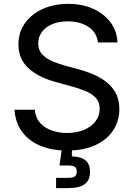

<svg xmlns="http://www.w3.org/2000/svg" viewBox="-20 -757 684 981"><path d="M322.8 12.2Q242.7 12.2 183.6 -13.4Q124.5 -39.1 91.3 -85.7Q58.1 -132.3 54.2 -196.3H157.7Q161.1 -155.8 184.3 -129.6Q207.5 -103.5 243.9 -90.6Q280.3 -77.6 322.8 -77.6Q370.1 -77.6 408 -93Q445.8 -108.4 467.5 -136.5Q489.3 -164.6 489.3 -201.2Q489.3 -234.4 470.5 -255.6Q451.7 -276.9 419.7 -290.5Q387.7 -304.2 348.6 -314.9L261.7 -338.9Q173.3 -363.3 123.8 -410.2Q74.2 -457 74.2 -530.3Q74.2 -592.3 107.9 -639.2Q141.6 -686 199.2 -711.7Q256.8 -737.3 328.6 -737.3Q401.9 -737.3 457.8 -711.4Q513.7 -685.5 545.9 -641.1Q578.1 -596.7 580.1 -540H480.5Q474.1 -591.8 431.6 -619.9Q389.2 -647.9 325.7 -647.9Q280.3 -647.9 246.3 -633.3Q212.4 -618.7 193.8 -593.3Q175.3 -567.9 175.3 -535.6Q175.3 -499.5 197.8 -477.1Q220.2 -454.6 251.7 -442.1Q283.2 -429.7 310.1 -422.4L381.8 -402.8Q413.6 -394.5 449.7 -380.1Q485.8 -365.7 517.8 -342.5Q549.8 -319.3 569.8 -284.4Q589.8 -249.5 589.8 -199.7Q589.8 -139.2 558.3 -91.1Q526.9 -43 467.3 -15.4Q407.7 12.2 322.8 12.2ZM266.6 204.1V151.9H325.2Q351.6 151.9 361.8 144.8Q372.1 137.7 372.1 119.6Q372.1 102.1 361.8 95.2Q351.6 88.4 325.2 88.4H284.2L299.3 -22.9H347.7V0L347.2 42Q394.5 43.5 417.2 62.5Q439.9 81.5 439.9 120.6Q439.9 164.1 412.8 184.1Q385.7 204.1 326.7 204.1Z"/></svg>

Font: Inter Cardless
Style: Regular
Weight: 400
Designer: Rasmus Andersson
Foundry: rsms
Version: Version 4.001;git-9221beed3